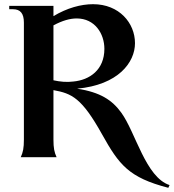

<svg xmlns="http://www.w3.org/2000/svg" viewBox="-20 -750 829 916"><path d="M783 146 789 133C675 96 627 -118 559 -212C515 -273 458 -310 348 -327C544 -345 624 -452 624 -544C624 -640 549 -730 424 -730C366 -730 300 -712 235 -673V-722H24V-706H42C77 -706 94 -686 94 -642V-84C94 -44 90 -24 79 0H250C239 -24 235 -44 235 -84V-320C323 -304 370 -283 467 -109C548 36 594 97 783 146ZM478 -517C478 -417 408 -368 329 -361C299 -357 266 -360 235 -367V-629C278 -652 314 -662 346 -662C432 -662 478 -590 478 -517Z"/></svg>

Font: Sinistre
Style: Bold
Weight: 700
Designer: Jules Durand
Foundry: Collletttivo
Version: Version 69.420;Glyphs 3.2 (3217)